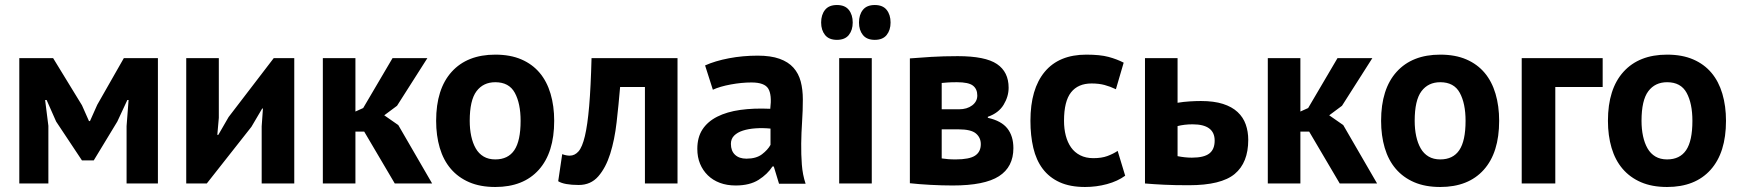

<svg xmlns="http://www.w3.org/2000/svg" viewBox="-20 -732 6939 766"><path d="M485 -229 493 -333H488L448 -247L354 -92H307L204 -247L166 -333H160L173 -230V0H57V-500H192L307 -312L335 -249H339L368 -314L474 -500H610V0H485Z M1024 -228 1029 -299H1026L983 -226L805 0H723V-500H853V-262L847 -194H851L892 -265L1072 -500H1154V0H1024Z M1433 -207H1398V0H1268V-500H1398V-287L1429 -301L1546 -500H1685L1564 -310L1513 -272L1569 -233L1704 0H1555Z M1720 0ZM1720 -250Q1720 -377 1782 -445.5Q1844 -514 1956 -514Q2016 -514 2060 -495Q2104 -476 2133 -441.5Q2162 -407 2176.5 -358Q2191 -309 2191 -250Q2191 -123 2129.5 -54.5Q2068 14 1956 14Q1896 14 1852 -5Q1808 -24 1778.5 -58.5Q1749 -93 1734.5 -142Q1720 -191 1720 -250ZM1854 -250Q1854 -217 1860 -189Q1866 -161 1878 -140Q1890 -119 1909.5 -107.5Q1929 -96 1956 -96Q2007 -96 2032 -133Q2057 -170 2057 -250Q2057 -319 2034 -361.5Q2011 -404 1956 -404Q1908 -404 1881 -368Q1854 -332 1854 -250Z M2553 -385H2454Q2448 -314 2440 -244Q2432 -174 2414.5 -118.5Q2397 -63 2367 -28.5Q2337 6 2289 6Q2231 6 2207 -9L2223 -117Q2239 -111 2253 -111Q2273 -111 2288 -128Q2303 -145 2313.5 -189Q2324 -233 2330.5 -308.5Q2337 -384 2340 -500H2683V0H2553Z M2762 0ZM2793 -471Q2833 -489 2888 -499.5Q2943 -510 3003 -510Q3055 -510 3090 -497.5Q3125 -485 3145.5 -462Q3166 -439 3174.5 -407Q3183 -375 3183 -335Q3183 -291 3180 -246.5Q3177 -202 3176.5 -159Q3176 -116 3179 -75.5Q3182 -35 3194 1H3088L3067 -68H3062Q3042 -37 3006.5 -14.5Q2971 8 2915 8Q2880 8 2852 -2.5Q2824 -13 2804 -32.5Q2784 -52 2773 -78.5Q2762 -105 2762 -138Q2762 -184 2782.5 -215.5Q2803 -247 2841.5 -266.5Q2880 -286 2933.5 -293.5Q2987 -301 3053 -298Q3060 -354 3045 -378.5Q3030 -403 2978 -403Q2939 -403 2895.5 -395Q2852 -387 2824 -374ZM2958 -99Q2997 -99 3020 -116.5Q3043 -134 3054 -154V-219Q3023 -222 2994.5 -220Q2966 -218 2944 -211Q2922 -204 2909 -191Q2896 -178 2896 -158Q2896 -130 2912.5 -114.5Q2929 -99 2958 -99Z M3256 -642Q3256 -673 3271.5 -692.5Q3287 -712 3319 -712Q3351 -712 3366.5 -692.5Q3382 -673 3382 -642Q3382 -612 3366.5 -592.5Q3351 -573 3319 -573Q3287 -573 3271.5 -592.5Q3256 -612 3256 -642ZM3407 -642Q3407 -673 3422.5 -692.5Q3438 -712 3470 -712Q3502 -712 3517.5 -692.5Q3533 -673 3533 -642Q3533 -612 3517.5 -592.5Q3502 -573 3470 -573Q3438 -573 3422.5 -592.5Q3407 -612 3407 -642ZM3328 -500H3458V0H3328Z M3610 -499Q3645 -502 3694.5 -505Q3744 -508 3801 -508Q3911 -508 3957.5 -476.5Q4004 -445 4004 -382Q4004 -347 3984 -314Q3964 -281 3921 -266V-262Q3975 -250 3999 -219.5Q4023 -189 4023 -141Q4023 -66 3965.5 -29Q3908 8 3781 8Q3739 8 3692 5.5Q3645 3 3610 -1ZM3737 -100Q3751 -98 3763 -97Q3775 -96 3793 -96Q3847 -96 3870 -111Q3893 -126 3893 -157Q3893 -183 3873.5 -199.5Q3854 -216 3804 -216H3737ZM3806 -296Q3838 -296 3858.5 -311.5Q3879 -327 3879 -351Q3879 -377 3861.5 -390.5Q3844 -404 3798 -404Q3775 -404 3761.5 -403Q3748 -402 3737 -401V-296Z M4091 0ZM4469 -31Q4439 -9 4396.5 2.5Q4354 14 4309 14Q4249 14 4207.5 -5Q4166 -24 4140 -58.5Q4114 -93 4102.5 -142Q4091 -191 4091 -250Q4091 -377 4148 -445.5Q4205 -514 4314 -514Q4369 -514 4402.5 -505Q4436 -496 4463 -482L4432 -376Q4409 -387 4386.5 -393Q4364 -399 4335 -399Q4281 -399 4253 -363.5Q4225 -328 4225 -250Q4225 -218 4232 -191Q4239 -164 4253 -144Q4267 -124 4289.5 -112.5Q4312 -101 4342 -101Q4375 -101 4398 -109.5Q4421 -118 4439 -130Z M4678 -109Q4708 -103 4735 -103Q4783 -103 4804.5 -119.5Q4826 -136 4826 -171Q4826 -236 4738 -236Q4705 -236 4678 -229ZM4678 -322Q4702 -326 4726.5 -327.5Q4751 -329 4771 -329Q4823 -329 4859 -317.5Q4895 -306 4917.5 -285Q4940 -264 4950 -235.5Q4960 -207 4960 -174Q4960 -83 4906 -38Q4852 7 4723 7Q4666 7 4624.5 5Q4583 3 4548 0V-500H4678Z M5203 -207H5168V0H5038V-500H5168V-287L5199 -301L5316 -500H5455L5334 -310L5283 -272L5339 -233L5474 0H5325Z M5490 0ZM5490 -250Q5490 -377 5552 -445.5Q5614 -514 5726 -514Q5786 -514 5830 -495Q5874 -476 5903 -441.5Q5932 -407 5946.5 -358Q5961 -309 5961 -250Q5961 -123 5899.5 -54.5Q5838 14 5726 14Q5666 14 5622 -5Q5578 -24 5548.5 -58.5Q5519 -93 5504.5 -142Q5490 -191 5490 -250ZM5624 -250Q5624 -217 5630 -189Q5636 -161 5648 -140Q5660 -119 5679.5 -107.5Q5699 -96 5726 -96Q5777 -96 5802 -133Q5827 -170 5827 -250Q5827 -319 5804 -361.5Q5781 -404 5726 -404Q5678 -404 5651 -368Q5624 -332 5624 -250Z M6374 -385H6185V0H6051V-500H6374Z M6395 0ZM6395 -250Q6395 -377 6457 -445.5Q6519 -514 6631 -514Q6691 -514 6735 -495Q6779 -476 6808 -441.5Q6837 -407 6851.5 -358Q6866 -309 6866 -250Q6866 -123 6804.5 -54.5Q6743 14 6631 14Q6571 14 6527 -5Q6483 -24 6453.5 -58.5Q6424 -93 6409.5 -142Q6395 -191 6395 -250ZM6529 -250Q6529 -217 6535 -189Q6541 -161 6553 -140Q6565 -119 6584.5 -107.5Q6604 -96 6631 -96Q6682 -96 6707 -133Q6732 -170 6732 -250Q6732 -319 6709 -361.5Q6686 -404 6631 -404Q6583 -404 6556 -368Q6529 -332 6529 -250Z"/></svg>

Font: PT Sans
Style: Bold
Weight: 700
Version: Version 2.003W OFL; ttfautohint (v1.6)